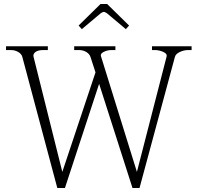

<svg xmlns="http://www.w3.org/2000/svg" viewBox="-20 -930 983 955"><path d="M387 -785 371 -803 480 -910H513L622 -803L606 -785L512 -864Q501 -871 497 -871Q491 -871 481 -864ZM933 -700V-681H915Q895 -681 874.5 -671.5Q854 -662 850 -647L674 5H639L473 -513L303 5H265L91 -647Q87 -662 70.5 -671.5Q54 -681 35 -681H10V-700H218V-681H194Q169 -681 156 -671Q143 -661 147 -647L290 -75L455 -570L430 -647Q425 -662 409 -671.5Q393 -681 374 -681H349V-700H554V-681H533Q514 -681 496 -672Q478 -663 482 -651L661 -75L809 -650Q812 -663 791.5 -672Q771 -681 751 -681H736V-700Z"/></svg>

Font: Taviraj ExtraLight
Style: Regular
Weight: 200
Designer: Katatrad Team
Foundry: CadsonDemak
Version: Version 1.030